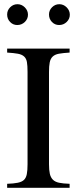

<svg xmlns="http://www.w3.org/2000/svg" viewBox="-20 -893 366 913"><path d="M312 -823Q312 -803 297 -788.5Q282 -774 261 -774Q241 -774 227 -788.5Q213 -803 213 -824Q213 -844 227.5 -858.5Q242 -873 262 -873Q282 -873 297 -858Q312 -843 312 -823ZM113 -823Q113 -803 98 -788.5Q83 -774 62 -774Q42 -774 28 -788.5Q14 -803 14 -824Q14 -844 28.5 -858.5Q43 -873 63 -873Q83 -873 98 -858Q113 -843 113 -823ZM14 0V-19Q45 -20 64.5 -24Q84 -28 94 -37.5Q104 -47 107.5 -65Q111 -83 111 -112V-551Q111 -581 108 -598Q105 -615 94.5 -624.5Q84 -634 65 -637.5Q46 -641 14 -643V-662H311V-643Q279 -641 260 -637.5Q241 -634 230.5 -624Q220 -614 216.5 -596.5Q213 -579 213 -551V-112Q213 -84 217 -66.5Q221 -49 231.5 -38.5Q242 -28 261 -24Q280 -20 311 -19V0Z"/></svg>

Font: STIXGeneralUnicodeRegular
Style: Regular
Weight: 400
Designer: MicroPress Inc., with final additions and corrections provided by Coen Hoffman, Elsevier (retired)
Version: Version 1.1.0